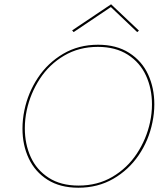

<svg xmlns="http://www.w3.org/2000/svg" viewBox="-20 -872 772 897"><path d="M85 -271Q85 -314 94 -357Q111 -439 157 -508.5Q203 -578 275 -620.5Q347 -663 438 -663Q524 -663 583.5 -625Q643 -587 672 -524Q701 -461 701 -385Q701 -342 692 -300Q675 -216 628 -147Q581 -78 509 -36.5Q437 5 346 5Q261 5 202.5 -32Q144 -69 114.5 -131.5Q85 -194 85 -271ZM681 -301Q690 -343 690 -384Q690 -458 662 -519Q634 -580 577 -616.5Q520 -653 437 -653Q349 -653 279.5 -612Q210 -571 166 -503.5Q122 -436 105 -357Q96 -315 96 -273Q96 -199 123.5 -138.5Q151 -78 207.5 -41.5Q264 -5 347 -5Q436 -5 505.5 -46Q575 -87 619.5 -154.5Q664 -222 681 -301ZM621 -722 498 -839 324 -722 317 -730 499 -852 629 -729Z"/></svg>

Font: Ysabeau Hairline
Style: Italic
Weight: 100
Italic angle: -12°
Designer: Christian Thalmann (Catharsis Fonts)
Version: Version 0.003